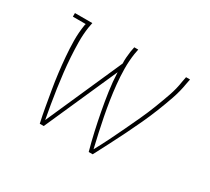

<svg xmlns="http://www.w3.org/2000/svg" viewBox="-107 -700 964 880"><g transform="rotate(30 375.0 -260.0)"><path d="M179 0Q170 -40 163 -80.5Q156 -121 149 -161.5Q142 -202 137 -243Q132 -284 128.5 -325.5Q125 -367 124.5 -409Q124 -451 131 -494L133 -501H65V-520H157L152 -494Q146 -454 146.5 -414Q147 -374 149.5 -335Q152 -296 156.5 -257Q161 -218 166.5 -179.5Q172 -141 178.5 -103Q185 -65 192 -27L370 -429Q369 -445 370.5 -461.5Q372 -478 374 -494L379 -520H400L395 -494Q389 -453 389.5 -412.5Q390 -372 394 -332Q398 -292 404 -253Q410 -214 417.5 -175.5Q425 -137 433.5 -98.5Q442 -60 451 -22Q472 -60 491 -98.5Q510 -137 528.5 -176Q547 -215 565 -254Q583 -293 598.5 -333Q614 -373 628 -413Q642 -453 648 -494L653 -520H674L669 -494Q662 -451 647.5 -409Q633 -367 616.5 -325.5Q600 -284 581 -243Q562 -202 542 -161.5Q522 -121 501 -80.5Q480 -40 459 0H438Q425 -47 414.5 -94Q404 -141 395 -188.5Q386 -236 379 -284.5Q372 -333 370 -383L200 0Z"/></g></svg>

Font: Iosevka Etoile Thin
Style: Italic
Weight: 100
Italic angle: -9°
Designer: Belleve Invis
Foundry: Belleve Invis
Version: Version 22.1.2; ttfautohint (v1.8.4)